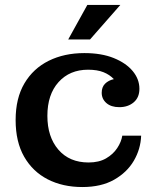

<svg xmlns="http://www.w3.org/2000/svg" viewBox="-20 -743 638 774"><path d="M255 -584 332 -723H465L343 -584ZM312 11Q233 11 172.5 -20Q112 -51 77.5 -111Q43 -171 43 -259Q43 -347 78.5 -407Q114 -467 176.5 -498Q239 -529 320 -529Q389 -529 438.5 -509Q488 -489 515 -456.5Q542 -424 542 -385Q542 -350 519 -330.5Q496 -311 461 -311Q428 -311 409 -327.5Q390 -344 390 -369Q390 -392 403.5 -405.5Q417 -419 439 -424Q422 -442 397 -452Q372 -462 335 -462Q261 -462 216 -412Q171 -362 171 -276Q171 -191 215.5 -139.5Q260 -88 337 -88Q379 -88 407.5 -104.5Q436 -121 452.5 -146Q469 -171 473 -196H549Q547 -142 519.5 -95Q492 -48 440 -18.5Q388 11 312 11Z"/></svg>

Font: Montagu Slab 16pt Medium
Style: Regular
Weight: 500
Designer: Florian Karsten
Foundry: Florian Karsten
Version: Version 1.000; ttfautohint (v1.8.3)